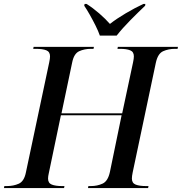

<svg xmlns="http://www.w3.org/2000/svg" viewBox="-41 -951 920 971"><path d="M-21 0 -19 -10H-6Q27 -10 54 -22Q81 -34 90 -79L208 -636Q212 -655 212 -666Q212 -689 193.5 -696.5Q175 -704 140 -704H127L129 -714H434L432 -704H419Q386 -704 359.5 -692Q333 -680 324 -635L270 -378H577L632 -636Q636 -655 636 -666Q636 -689 617.5 -696.5Q599 -704 566 -704H553L555 -714H859L857 -704H844Q811 -704 784 -692Q757 -680 747 -633L630 -79Q626 -60 626 -48Q626 -25 645 -17.5Q664 -10 698 -10H710L708 0H404L406 -10H419Q451 -10 478 -22.5Q505 -35 515 -82L574 -368H267L206 -76Q202 -59 202 -48Q202 -25 221 -17.5Q240 -10 272 -10H285L283 0ZM464 -771Q456 -794 442 -822Q428 -850 413 -876.5Q398 -903 385 -922L387 -931H397Q430 -910 461 -883Q492 -856 515 -830Q548 -856 594.5 -883.5Q641 -911 684 -931H694L693 -922Q660 -891 619 -849.5Q578 -808 549 -771Z"/></svg>

Font: Noto Serif Display Medium
Style: Italic
Weight: 500
Italic angle: -12°
Designer: Monotype Design Team
Foundry: Monotype Imaging Inc.
Version: Version 2.009